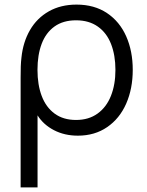

<svg xmlns="http://www.w3.org/2000/svg" viewBox="-20 -575 638 835"><path d="M69.7 -237.3Q69.7 -266.2 70.4 -287Q71.2 -307.8 73.3 -324.7Q80.3 -392.5 110.6 -444.5Q140.8 -496.5 192.6 -525.8Q244.3 -555 313 -555Q390.3 -555 445.4 -518.1Q500.5 -481.2 528.9 -416.9Q557.3 -352.7 557.3 -271.3Q557.3 -189.3 528.8 -124.3Q500.2 -59.3 446.1 -22.2Q392 15 318.7 15Q260.7 15 214.8 -8.8Q168.8 -32.7 143.3 -73.3V240H69.7ZM310.7 -53.3Q366 -53.3 404.5 -81.2Q443 -109 462.5 -158.2Q482 -207.3 482 -271Q482 -334.8 463 -383.5Q444 -432.2 405.5 -459.4Q367 -486.7 310.7 -486.7Q254.7 -486.7 217.1 -459.8Q179.5 -432.8 161.2 -384.4Q143 -336 143 -271.3Q143 -206.3 161.5 -157.4Q180 -108.5 217.6 -80.9Q255.2 -53.3 310.7 -53.3Z"/></svg>

Font: Manrope
Style: Regular
Weight: 400
Designer: Mikhail Sharanda
Foundry: Mikhail Sharanda
Version: Version 4.503